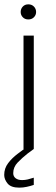

<svg xmlns="http://www.w3.org/2000/svg" viewBox="-25 -694 260 894"><path d="M132.3 0H84.5V-528.3H132.3ZM106.9 -603.5Q90.8 -603.5 81.1 -613.8Q71.3 -624 71.3 -638.2Q71.3 -652.8 81.1 -663.3Q90.8 -673.8 106.9 -673.8Q123 -673.8 133.1 -663.3Q143.1 -652.8 143.1 -638.2Q143.1 -624 133.1 -613.8Q123 -603.5 106.9 -603.5ZM64.5 179.7Q25.9 179.7 10.3 160.4Q-5.4 141.1 -5.4 120.6Q-5.4 89.8 12.9 65.7Q31.2 41.5 57.4 22Q83.5 2.4 106.9 -15.1L131.8 0Q125 5.4 117.9 10.5Q110.8 15.6 104 20.5Q78.1 41 57.4 62.5Q36.6 84 36.6 112.3Q36.6 127.4 47.9 136Q59.1 144.5 78.1 144.5Q91.3 144.5 104.5 141.4Q117.7 138.2 132.3 133.3V167Q116.2 172.4 99.4 176Q82.5 179.7 64.5 179.7Z"/></svg>

Font: Heebo ExtraLight
Style: Regular
Weight: 250
Designer: Oded Ezer
Foundry: Ezer Type House
Version: Version 3.100